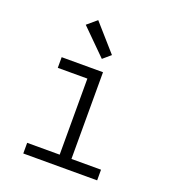

<svg xmlns="http://www.w3.org/2000/svg" viewBox="-140 -877 879 982"><g transform="rotate(20 300.0 -386.0)"><path d="M99 0V-58H276V-472H115V-530H340V-58H501V0ZM311 -592 174 -728 226 -772 353 -628Z"/></g></svg>

Font: Iosevka Slab Light Extended
Style: Regular
Weight: 300
Width: 7
Monospace: yes
Designer: Belleve Invis
Foundry: Belleve Invis
Version: Version 11.1.0; ttfautohint (v1.8.3)